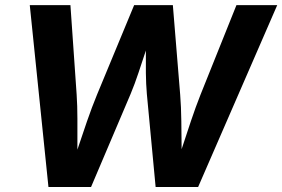

<svg xmlns="http://www.w3.org/2000/svg" viewBox="-20 -748 1129 768"><path d="M173.8 0 99.1 -727.5H261.7L286.6 -369.6Q289.6 -324.2 289.6 -273.2Q289.6 -222.2 289.6 -170.9Q289.6 -165.5 289.6 -160.2Q289.6 -154.8 289.6 -149.4Q308.1 -205.1 327.9 -262.5Q347.7 -319.8 368.2 -369.6L516.6 -727.5H671.4L700.7 -369.6Q704.6 -320.3 705.3 -263.7Q706.1 -207 706.5 -151.4Q724.6 -207 743.7 -263.7Q762.7 -320.3 782.2 -369.6L925.8 -727.5H1088.9L772.5 0H602.5L567.4 -372.1Q564 -411.6 563.5 -455.6Q563 -499.5 563.5 -545.9Q548.3 -500.5 533.9 -456.8Q519.5 -413.1 502.4 -372.1L344.2 0Z"/></svg>

Font: Inter
Style: Bold Italic
Weight: 700
Italic angle: -9.39999°
Designer: Rasmus Andersson
Foundry: rsms
Version: Version 4.001;git-9221beed3